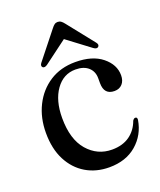

<svg xmlns="http://www.w3.org/2000/svg" viewBox="-122 -701 655 788"><g transform="rotate(-20 206.0 -307.0)"><path d="M394 -329.5Q394 -305.5 381.2 -291.5Q368.5 -277.5 347 -277.5Q301.5 -277.5 301.5 -328.5V-350Q301.5 -379.5 281.5 -397.5Q261.5 -415.5 225.5 -415.5Q172.5 -415.5 139.5 -369.2Q106.5 -323 106.5 -246.5Q106.5 -153.5 149.2 -104.2Q192 -55 255.5 -55Q302 -55 332.8 -77Q363.5 -99 377 -137Q383 -146 389 -145.5Q397.5 -145.5 396.5 -133.5Q386 -70.5 339.5 -30.5Q293 9.5 220.5 9.5Q163 9.5 118.5 -17Q74 -43.5 48.5 -93Q23 -142.5 23 -212Q23 -277.5 49.2 -330.2Q75.5 -383 123.2 -413.8Q171 -444.5 235 -444.5Q309.5 -444.5 351.8 -410.2Q394 -376 394 -329.5ZM123 -473.5Q110 -464.5 102.5 -470.5Q95 -478 104 -489.5L197 -606.5Q203.5 -615 209.5 -619.5Q215.5 -624 223.5 -624Q232 -624 238.2 -619.5Q244.5 -615 251 -606.5L344 -489.5Q353 -478 345 -470.5Q337.5 -464 324.5 -473.5L224 -549Z"/></g></svg>

Font: Fraunces 144pt Soft
Style: Regular
Weight: 400
Version: Version 1.000;[0bf87f6ff]